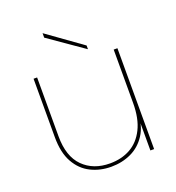

<svg xmlns="http://www.w3.org/2000/svg" viewBox="-135 -848 885 966"><g transform="rotate(-20 307.0 -365.0)"><path d="M529 -540V0H509V-540ZM99 -540V-225Q99 -117 153.5 -62.5Q208 -8 297 -8Q359 -8 406.5 -34.5Q454 -61 481.5 -116Q509 -171 509 -255L516 -202Q514 -130 483.5 -83Q453 -36 404.5 -13Q356 10 297 10Q238 10 188.5 -14.5Q139 -39 109.5 -91.5Q80 -144 80 -227V-540ZM201 -716V-740L388 -606V-586Z"/></g></svg>

Font: Poppins Variable
Style: Regular
Weight: 100
Designer: Jonny Pinhorn
Foundry: Indian Type Foundry
Version: Version 6.000